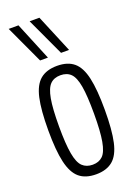

<svg xmlns="http://www.w3.org/2000/svg" viewBox="-152 -851 652 922"><g transform="rotate(-20 174.0 -390.0)"><path d="M29 -267Q29 -370 42.5 -430.5Q56 -491 88 -517.5Q120 -544 174 -544Q228 -544 259.5 -517.5Q291 -491 304.5 -430.5Q318 -370 318 -267Q318 -164 304.5 -103.5Q291 -43 259 -16.5Q227 10 174 10Q120 10 88.5 -16.5Q57 -43 43 -103.5Q29 -164 29 -267ZM84 -267Q84 -177 93 -127Q102 -77 122 -58Q142 -39 174 -39Q206 -39 225.5 -58Q245 -77 254 -127Q263 -177 263 -267Q263 -358 254.5 -407.5Q246 -457 226.5 -476.5Q207 -496 174 -496Q141 -496 121.5 -476.5Q102 -457 93 -407.5Q84 -358 84 -267ZM107 -596 17 -790H67L147 -596ZM214 -596 124 -790H174L255 -596Z"/></g></svg>

Font: Georama Condensed Light
Style: Regular
Weight: 300
Width: 3
Designer: Jean-Baptiste Levee
Foundry: Production Type
Version: Version 1.000